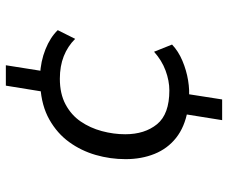

<svg xmlns="http://www.w3.org/2000/svg" viewBox="-80 -566 761 640"><g transform="rotate(-90 300.0 -245.5)"><path d="M220 115 241 -16 252 0Q197 -10 161 -38.5Q125 -67 107.5 -110.5Q90 -154 90 -207Q90 -258 104 -306.5Q118 -355 147 -395Q176 -435 222 -461Q268 -487 332 -491L312 -464L335 -606H403L381 -467L370 -492Q416 -490 456 -474Q496 -458 520 -433L491 -375Q466 -400 433 -413Q400 -426 358 -426Q308 -426 272.5 -407Q237 -388 215.5 -356.5Q194 -325 183.5 -286Q173 -247 173 -208Q173 -143 206.5 -102Q240 -61 319 -61Q351 -61 385 -73.5Q419 -86 448 -112L472 -52Q450 -31 418 -17.5Q386 -4 352.5 1.5Q319 7 291 4L309 -13L289 115Z"/></g></svg>

Font: Nunito Sans 12pt
Style: Italic
Weight: 400
Italic angle: -9°
Designer: Vernon Adams
Foundry: Vernon Adams
Version: Version 3.101;gftools[0.9.27]